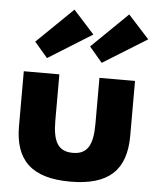

<svg xmlns="http://www.w3.org/2000/svg" viewBox="-54 -810 705 870"><g transform="rotate(5 298.0 -375.0)"><path d="M298.2 14.5C473.6 14.5 550.9 -60.9 550.9 -215.9V-465.5H389.1V-255.5C389.1 -159.1 364.1 -116.4 298.2 -116.4C231.8 -116.4 206.8 -159.1 206.8 -255.5V-465.5H45V-215.9C45 -60.9 122.3 14.5 298.2 14.5ZM85 -603.6 144.5 -534.1 344.5 -658.6 249.5 -763.6ZM334.5 -603.6 393.2 -534.1 594.1 -658.6 498.6 -763.6Z"/></g></svg>

Font: Spartan MB ExtBd
Style: Regular
Weight: 800
Designer: Matt Bailey, Mirko Velimirovic
Foundry: Matt Bailey
Version: Version 1.005